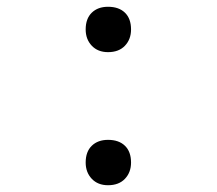

<svg xmlns="http://www.w3.org/2000/svg" viewBox="-20 -535 640 567"><path d="M233 -448Q233 -480 251 -497.5Q269 -515 299 -515Q331 -515 349 -497.5Q367 -480 367 -448Q367 -419 349 -400Q331 -381 299 -381Q269 -381 251 -400Q233 -419 233 -448ZM233 -55Q233 -87 251 -104.5Q269 -122 299 -122Q331 -122 349 -104.5Q367 -87 367 -55Q367 -26 349 -7Q331 12 299 12Q269 12 251 -7Q233 -26 233 -55Z"/></svg>

Font: PT Mono
Style: Regular
Weight: 400
Monospace: yes
Designer: A.Korolkova, I.Chaeva
Foundry: ParaType Ltd
Version: Version 1.001W OFL